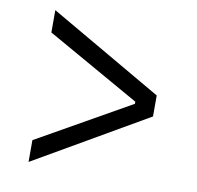

<svg xmlns="http://www.w3.org/2000/svg" viewBox="-69 -665 738 720"><g transform="rotate(10 300.0 -305.0)"><path d="M85 -99 440 -300V-308L85 -509V-594L515 -345V-265L85 -16Z"/></g></svg>

Font: Lilex Nerd Font
Style: Regular
Weight: 400
Designer: Mike Abbink, Paul van der Laan, Pieter van Rosmalen, Mikhael Khrustik
Foundry: Mikhael Khrustik
Version: Version 2.400; ttfautohint (v1.8.4.7-5d5b);Nerd Fonts 3.3.0